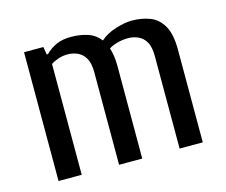

<svg xmlns="http://www.w3.org/2000/svg" viewBox="-79 -615 847 720"><g transform="rotate(-15 345.0 -255.0)"><path d="M65 0V-500H140L145 -470H150Q169 -489 192.5 -499.5Q216 -510 250 -510Q284 -510 313.5 -500.5Q343 -491 362 -466Q387 -488 423 -499Q459 -510 485 -510Q525 -510 556.5 -497.5Q588 -485 606.5 -452.5Q625 -420 625 -360V0H535V-360Q535 -395 523.5 -414.5Q512 -434 493.5 -442Q475 -450 455 -450Q433 -450 412 -444Q391 -438 380 -430Q384 -419 387 -401Q390 -383 390 -360V0H300V-360Q300 -395 288.5 -414.5Q277 -434 258.5 -442Q240 -450 220 -450Q201 -450 183.5 -444Q166 -438 155 -430V0Z"/></g></svg>

Font: Cuprum
Style: Regular
Weight: 400
Designer: Jovanny Lemonad
Foundry: Jovanny Lemonad
Version: Version 3.000